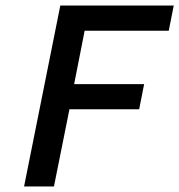

<svg xmlns="http://www.w3.org/2000/svg" viewBox="-20 -674 648 694"><path d="M67 0 198 -654H608L590 -563H286L248 -370H501L483 -279H231L175 0Z"/></svg>

Font: TypoPRO Source Code Pro
Style: Italic
Weight: 600
Italic angle: -11°
Monospace: yes
Designer: Paul D. Hunt, Teo Tuominen
Foundry: Adobe Systems Incorporated
Version: Version 1.030;PS 1.0;hotconv 1.0.84;makeotf.lib2.5.63406